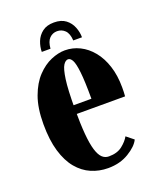

<svg xmlns="http://www.w3.org/2000/svg" viewBox="-127 -739 684 828"><g transform="rotate(-20 215.0 -325.0)"><path d="M226.5 10Q185.5 10 149.5 -5.5Q113.5 -21 86.2 -53.8Q59 -86.5 43.5 -138.5Q28 -190.5 28 -263.5Q28 -337.5 46.8 -388.8Q65.5 -440 95.5 -471.5Q125.5 -503 159.2 -517.2Q193 -531.5 223 -531.5Q259 -531.5 291.2 -515.5Q323.5 -499.5 348.2 -469.2Q373 -439 387.2 -395.5Q401.5 -352 401.5 -296.5Q401.5 -286.5 401.2 -276.5Q401 -266.5 400 -256H171V-296H260Q260 -377 255.2 -418.8Q250.5 -460.5 242.2 -475.5Q234 -490.5 223 -490.5Q211.5 -490.5 201.2 -474.8Q191 -459 184.5 -413.5Q178 -368 178 -278Q178 -210 182 -163.5Q186 -117 194.5 -89Q203 -61 215.8 -48.8Q228.5 -36.5 246.5 -36.5Q285 -36.5 308.5 -55.2Q332 -74 342.5 -93.5L375.5 -67Q362.5 -39.5 321.8 -14.8Q281 10 226.5 10ZM220 -660.5Q253.5 -660.5 273.8 -645Q294 -629.5 303.2 -606Q312.5 -582.5 312.5 -559H272.5Q270.5 -591.5 255.8 -606Q241 -620.5 220 -620.5Q199.5 -620.5 185 -606Q170.5 -591.5 168 -559H128Q128 -582.5 137.2 -606Q146.5 -629.5 166.8 -645Q187 -660.5 220 -660.5Z"/></g></svg>

Font: Imbue Thin 10pt Black
Style: Regular
Weight: 900
Version: Version 1.102